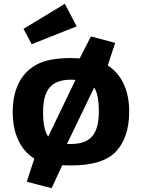

<svg xmlns="http://www.w3.org/2000/svg" viewBox="-20 -855 769 1012"><path d="M354 -549Q370 -549 400 -547L459 -663L587 -629L548 -510Q603 -475 632 -412.5Q661 -350 661 -267Q661 -133 593 -58Q525 17 354 17L308 16L252 137L121 103L161 -19Q106 -53 76.5 -116Q47 -179 47 -265Q47 -351 77.5 -414.5Q108 -478 171 -513.5Q234 -549 354 -549ZM234 -135 378 -434Q370 -435 354 -435Q278 -435 242.5 -395Q207 -355 207 -263.5Q207 -172 234 -135ZM333 -96H354Q430 -96 465.5 -136Q501 -176 501 -267.5Q501 -359 476 -393ZM104 -703 322 -835 384 -716 147 -622Z"/></svg>

Font: Fix15 Mono
Style: Bold
Weight: 700
Designer: Carrois Corporate & Edenspiekermann AG
Foundry: Carrois Corporate GbR & Edenspiekermann AG
Version: Version 3.206